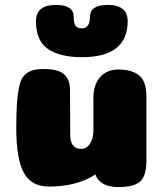

<svg xmlns="http://www.w3.org/2000/svg" viewBox="-20 -758 665 779"><path d="M265 -211Q265 -154 309 -154Q331 -154 345 -175Q359 -196 359 -229V-363Q359 -388 366 -409Q373 -430 386 -445Q399 -460 418 -468Q437 -476 460 -476Q514 -476 544 -452.5Q574 -429 574 -366V-106Q574 -45 549 -22Q524 1 461 1Q385 1 367 -50Q291 -1 179 -1Q108 -1 77 -56.5Q46 -112 46 -239Q46 -302 49 -341.5Q52 -381 58.5 -409.5Q65 -438 78.5 -452Q92 -466 110.5 -472Q129 -478 159 -478Q215 -478 239.5 -457Q264 -436 264 -394ZM312 -643Q345 -643 345 -690Q345 -738 417 -738Q498 -738 498 -672Q498 -526 312 -526Q224 -526 175 -559Q126 -592 126 -672Q126 -738 207 -738Q279 -738 279 -690Q279 -666 286 -654.5Q293 -643 312 -643Z"/></svg>

Font: Coiny 2.0
Style: Regular
Weight: 400
Version: Version 1.001 July 11, 2018